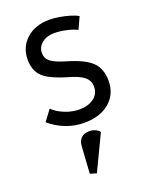

<svg xmlns="http://www.w3.org/2000/svg" viewBox="-146 -590 723 931"><g transform="rotate(-20 215.5 -124.5)"><path d="M216 14Q167 14 121 -4Q75 -22 40 -53L81 -108Q106 -84 143 -69.5Q180 -55 216 -55Q263 -55 291.5 -77Q320 -99 320 -135Q320 -166 296 -186Q272 -206 214 -222Q157 -239 123.5 -258Q90 -277 76 -303.5Q62 -330 62 -367Q62 -432 107.5 -473Q153 -514 226 -514Q249 -514 276.5 -509.5Q304 -505 329.5 -497.5Q355 -490 371 -480L343 -419Q323 -430 289 -437.5Q255 -445 226 -445Q188 -445 163 -425Q138 -405 138 -374Q138 -346 159.5 -329Q181 -312 236 -296Q325 -270 360.5 -235Q396 -200 396 -138Q396 -69 347 -27.5Q298 14 216 14ZM189 265 156 255 165 115Q167 88 182.5 74Q198 60 224 60Q240 60 254.5 66.5Q269 73 276 83Z"/></g></svg>

Font: Imprima
Style: Regular
Weight: 400
Designer: Eduardo Tunni
Foundry: Eduardo Tunni
Version: Version 1.002; ttfautohint (v1.8.4.7-5d5b);gftools[0.9.23]